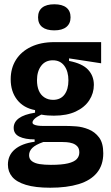

<svg xmlns="http://www.w3.org/2000/svg" viewBox="-20 -723 518 898"><path d="M215 155Q145 155 101 141.5Q57 128 37 104Q17 80 17 47Q17 3 49.5 -24.5Q82 -52 142 -60V-71Q97 -71 70.5 -84Q44 -97 44 -125Q44 -152 68.5 -170Q93 -188 144 -196V-208Q90 -218 60 -256.5Q30 -295 30 -352Q30 -404 54.5 -443Q79 -482 125 -504Q171 -526 234 -526H453V-427L303 -450V-438Q365 -426 392 -397Q419 -368 419 -326Q419 -287 397.5 -254Q376 -221 334.5 -201.5Q293 -182 232 -182Q219 -182 204 -183Q189 -184 173 -187Q152 -177 142 -167.5Q132 -158 132 -150Q132 -144 139 -140.5Q146 -137 157 -135.5Q168 -134 181 -134H288Q307 -134 336 -132Q365 -130 394.5 -118Q424 -106 443.5 -80Q463 -54 463 -6Q463 49 433.5 85Q404 121 348.5 138Q293 155 215 155ZM218 48Q269 48 298 41Q327 34 339 21Q351 8 351 -10Q351 -28 342 -38Q333 -48 319.5 -52.5Q306 -57 291.5 -58Q277 -59 266 -59H183Q146 -46 131 -31Q116 -16 116 3Q116 21 129.5 31Q143 41 165.5 44.5Q188 48 218 48ZM228 -256Q263 -256 281.5 -280.5Q300 -305 300 -347Q300 -389 281 -415Q262 -441 227 -441Q192 -441 172.5 -415Q153 -389 153 -348Q153 -320 161.5 -299.5Q170 -279 187.5 -267.5Q205 -256 228 -256ZM234 -581Q197 -581 177.5 -596.5Q158 -612 158 -642Q158 -672 177.5 -687.5Q197 -703 234 -703Q271 -703 290.5 -687.5Q310 -672 310 -642Q310 -613 290.5 -597Q271 -581 234 -581Z"/></svg>

Font: Bricolage Grotesque 72pt SemiCondensed SemiBold
Style: Regular
Weight: 600
Width: 4
Designer: Mathieu Triay
Foundry: Atelier Triay
Version: Version 1.001;gftools[0.9.33.dev8+g029e19f]